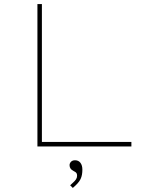

<svg xmlns="http://www.w3.org/2000/svg" viewBox="-20 -720 738 944"><path d="M164 0V-700H186V-22H626V0ZM338 204 325 191Q332 184 340 177Q348 170 353.5 162Q359 154 359 144Q359 136 356 131Q353 126 342 121Q332 116 327 109Q322 102 322 92Q322 83 329 75.5Q336 68 349 68Q366 68 375.5 80.5Q385 93 385 114Q385 127 383 138.5Q381 150 376 160.5Q371 171 361.5 181.5Q352 192 338 204Z"/></svg>

Font: Lexend Mega Thin
Style: Regular
Weight: 250
Version: Version 1.007